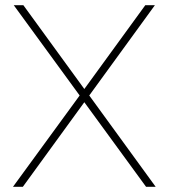

<svg xmlns="http://www.w3.org/2000/svg" viewBox="-20 -720 650 740"><path d="M30 0 287 -352 33 -700H70L305 -377L540 -700H577L324 -352L580 0H543L305 -326L68 0Z"/></svg>

Font: Urbanist Thin
Style: Regular
Weight: 100
Designer: Corey Hu
Foundry: Corey Hu
Version: Version 1.330; ttfautohint (v1.8.4.7-5d5b)